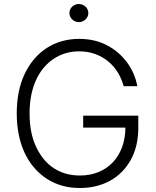

<svg xmlns="http://www.w3.org/2000/svg" viewBox="-20 -932 781 962"><path d="M63.9 -363.6Q63.9 -478 103.7 -561.8Q123.6 -603.7 151.5 -636.4Q179.3 -669 214 -691.4Q248.6 -713.8 289.6 -725.5Q330.6 -737.2 376.4 -737.2Q456.3 -737.2 517.4 -704.5Q547.9 -688.2 573.2 -666.2Q598.4 -644.2 617.5 -617.9Q636.7 -591.6 649.5 -561.8Q662.3 -532 668 -500H599.8Q589.8 -536.2 570.7 -568Q551.5 -599.8 523.3 -623.4Q495 -647 458.3 -660.9Q421.5 -674.7 376.4 -674.7Q305.8 -674.7 249.6 -637.8Q221.6 -619.3 199 -592.5Q176.5 -565.7 160.7 -531.2Q144.9 -496.8 136.5 -454.7Q128.2 -412.6 128.2 -363.6Q128.2 -265.3 160.9 -196.4Q194.2 -125.4 250 -89Q305.8 -52.6 381 -52.6Q430.4 -52.6 471.9 -69.2Q513.5 -85.9 543.7 -117Q573.9 -148.1 590.9 -192.6Q608 -237.2 608.3 -292.6H396.7V-352.3H672.9V-292.6Q672.9 -199.6 635.7 -131.7Q616.8 -97.7 590.7 -71.2Q564.6 -44.7 532.1 -26.8Q499.6 -8.9 461.6 0.5Q423.7 9.9 381 9.9Q332.7 9.9 291.9 -1.4Q251.1 -12.8 214.5 -36.2Q179 -59.3 150.9 -92Q122.9 -124.6 103.5 -166Q84.2 -207.4 74 -257.1Q63.9 -306.8 63.9 -363.6ZM375 -911.9Q384.6 -911.9 393.3 -908.4Q402 -904.8 408.6 -898.6Q415.1 -892.4 418.9 -884.2Q422.6 -876.1 422.6 -866.5Q422.6 -857.6 418.9 -849.3Q415.1 -840.9 408.6 -834.7Q402 -828.5 393.3 -824.8Q384.6 -821 375 -821Q365.4 -821 356.7 -824.8Q348 -828.5 341.6 -834.7Q335.2 -840.9 331.5 -849.3Q327.8 -857.6 327.8 -866.5Q327.8 -876.1 331.5 -884.2Q335.2 -892.4 341.6 -898.6Q348 -904.8 356.7 -908.4Q365.4 -911.9 375 -911.9Z"/></svg>

Font: Inter P Light
Style: Regular
Weight: 300
Designer: Rasmus Andersson
Foundry: rsms
Version: Version 3.018;git-588b23468